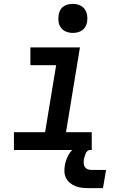

<svg xmlns="http://www.w3.org/2000/svg" viewBox="-20 -775 640 992"><path d="M52 0V-92H213L270 -438H137V-530H393L321 -92H454V0ZM356 -605Q338 -605 321.5 -611.5Q305 -618 295 -631.5Q285 -645 282.5 -662.5Q280 -680 283 -698Q285 -711 291 -722.5Q297 -734 308 -741.5Q319 -749 331.5 -752Q344 -755 356 -755Q374 -755 390.5 -748.5Q407 -742 417 -728.5Q427 -715 430 -697.5Q433 -680 430 -662Q428 -649 421.5 -637.5Q415 -626 404.5 -618.5Q394 -611 381.5 -608Q369 -605 356 -605ZM437 197Q420 197 402.5 195Q385 193 370 187Q355 181 342 170.5Q329 160 321.5 145.5Q314 131 313 113.5Q312 96 315 79Q319 56 330 33Q341 10 360 -6.5Q379 -23 403 -30Q427 -37 451 -37L445 0Q437 0 431 6Q425 12 422 19.5Q419 27 417 34.5Q415 42 413 49Q412 59 412.5 69.5Q413 80 418.5 88Q424 96 433 99.5Q442 103 453 103H528L512 197Z"/></svg>

Font: Iosevka Slab SmBdExObl
Style: Regular
Weight: 600
Width: 7
Italic angle: -9°
Monospace: yes
Designer: Belleve Invis
Foundry: Belleve Invis
Version: Version 11.1.0; ttfautohint (v1.8.3)